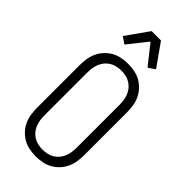

<svg xmlns="http://www.w3.org/2000/svg" viewBox="-301 -1033 1102 1102"><g transform="rotate(45 250.0 -481.5)"><path d="M250 8Q224 8 197.5 3Q171 -2 148 -15Q125 -28 106.5 -48Q88 -68 77 -92Q66 -116 62 -142.5Q58 -169 58 -195V-540Q58 -566 62 -592.5Q66 -619 77 -643Q88 -667 106.5 -687Q125 -707 148 -720Q171 -733 197.5 -738Q224 -743 250 -743Q276 -743 302.5 -738Q329 -733 352 -720Q375 -707 393.5 -687Q412 -667 423 -643Q434 -619 438 -592.5Q442 -566 442 -540V-195Q442 -169 438 -142.5Q434 -116 423 -92Q412 -68 393.5 -48Q375 -28 352 -15Q329 -2 302.5 3Q276 8 250 8ZM250 -47Q269 -47 287.5 -51Q306 -55 322 -65Q338 -75 350 -89.5Q362 -104 369 -121.5Q376 -139 378.5 -157.5Q381 -176 381 -195V-540Q381 -559 378.5 -577.5Q376 -596 369 -613.5Q362 -631 350 -645.5Q338 -660 322 -670Q306 -680 287.5 -684Q269 -688 250 -688Q231 -688 212.5 -684Q194 -680 178 -670Q162 -660 150 -645.5Q138 -631 131 -613.5Q124 -596 121.5 -577.5Q119 -559 119 -540V-195Q119 -176 121.5 -157.5Q124 -139 131 -121.5Q138 -104 150 -89.5Q162 -75 178 -65Q194 -55 212.5 -51Q231 -47 250 -47ZM156 -806 115 -834 212 -971H288L385 -834L344 -806L250 -924Z"/></g></svg>

Font: Iosevka Light
Style: Regular
Weight: 300
Monospace: yes
Designer: Belleve Invis
Foundry: Belleve Invis
Version: Version 32.5.0; ttfautohint (v1.8.4)